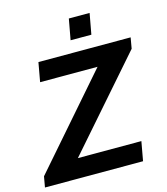

<svg xmlns="http://www.w3.org/2000/svg" viewBox="-143 -974 932 1072"><g transform="rotate(-15 322.5 -438.5)"><path d="M-17 0 -6 -62 441 -575H109L129 -686H662L651 -623L203 -111H570L550 0ZM334 -757 356 -877H476L454 -757Z"/></g></svg>

Font: Archivo SemiBold SemiBold
Style: Italic
Weight: 600
Italic angle: -10°
Version: Version 2.001